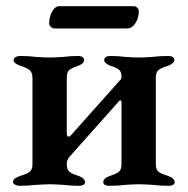

<svg xmlns="http://www.w3.org/2000/svg" viewBox="-20 -598 608 621"><path d="M22 -9Q22 -16 28 -20.5Q34 -25 45 -29Q66 -35 75.5 -42Q85 -49 85 -67V-346Q85 -364 75.5 -371.5Q66 -379 47 -385Q36 -389 30 -393Q24 -397 24 -404Q24 -410 30.5 -413.5Q37 -417 44 -417Q74 -417 96 -414Q126 -412 142 -412Q159 -412 185 -414Q208 -417 235 -417Q241 -417 246.5 -413.5Q252 -410 252 -404Q252 -392 232 -385Q212 -378 204 -371.5Q196 -365 196 -347V-167Q196 -156 202 -156Q205 -156 209 -160L365 -335Q367 -337 370 -340.5Q373 -344 373 -348Q373 -366 365 -372.5Q357 -379 338 -385Q317 -393 317 -404Q317 -410 322.5 -413.5Q328 -417 335 -417Q364 -417 385 -414Q413 -412 429 -412Q446 -412 474 -414Q496 -417 526 -417Q533 -417 538.5 -413.5Q544 -410 544 -404Q544 -393 523 -385Q503 -379 493.5 -372Q484 -365 484 -347V-67Q484 -49 493.5 -42Q503 -35 524 -29Q545 -21 545 -9Q545 -3 539.5 0Q534 3 527 3Q498 3 475 0Q445 -2 429 -2Q412 -2 384 0Q362 3 332 3Q325 3 319.5 0Q314 -3 314 -9Q314 -21 335 -29Q355 -35 364 -42Q373 -49 373 -67V-267Q373 -272 370.5 -273Q368 -274 366 -272L204 -90Q196 -80 196 -67Q196 -50 203.5 -43.5Q211 -37 221 -33.5Q231 -30 234 -29Q255 -21 255 -9Q255 -3 249.5 0Q244 3 237 3Q209 3 186 0Q158 -2 142 -2Q127 -2 95 0Q71 3 42 3Q36 3 29 -0.5Q22 -4 22 -9ZM139 -522Q139 -543 148.5 -560.5Q158 -578 172 -578H412Q419 -578 424 -573Q429 -568 429 -562Q429 -540 418 -523Q407 -506 391 -506H157Q150 -506 144.5 -511Q139 -516 139 -522Z"/></svg>

Font: EB Garamond SemiBold
Style: Regular
Weight: 600
Designer: Georg Duffner and Octavio Pardo
Foundry: Georg Duffner
Version: Version 1.000